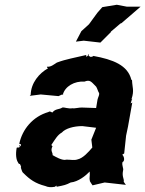

<svg xmlns="http://www.w3.org/2000/svg" viewBox="-20 -773 611 807"><path d="M494 -123 502 -128 510 -203 518 -241 536 -342 529 -338 535 -357C542 -358 533 -355 533 -357C545 -394 536 -405 535 -435C534 -441 525 -435 532 -438C517 -499 455 -523 372 -538C370 -537 372 -535 373 -529C375 -534 373 -539 361 -533C358 -540 349 -532 354 -545C344 -542 353 -534 349 -538C335 -530 345 -543 343 -542C294 -530 259 -525 219 -510C206 -502 193 -490 177 -493C183 -490 172 -491 182 -486C146 -466 109 -425 109 -372C111 -382 105 -366 104 -370L151 -376L226 -369L239 -375C248 -374 253 -382 244 -375C253 -410 293 -433 335 -430C358 -439 363 -430 380 -413C387 -408 388 -399 394 -386C402 -379 391 -362 390 -355L384 -319L325 -321C315 -322 293 -316 285 -318C266 -315 250 -323 242 -321C229 -312 213 -317 200 -300C188 -306 189 -305 183 -302C118 -283 74 -230 61 -169C67 -164 70 -172 67 -157C64 -165 56 -163 64 -156C56 -149 52 -156 50 -151C45 -124 48 -101 56 -90C57 -83 68 -82 64 -84C64 -80 72 -72 67 -67C70 -68 70 -51 79 -45C105 -19 128 -2 171 9C181 14 195 15 211 12L219 5C213 9 218 3 218 12C250 6 258 4 277 -6C309 -9 341 -35 357 -52C359 -28 354 -28 358 -11C362 -5 365 1 369 6L420 -6L509 4L500 -9C503 -21 492 -29 497 -55C501 -66 491 -76 495 -92C503 -94 505 -111 494 -123ZM201 -159H199C200 -162 194 -162 196 -164C212 -188 222 -206 240 -216C255 -233 290 -243 326 -243L384 -236L364 -186L368 -153C352 -134 329 -108 306 -103C291 -98 279 -102 260 -102C258 -102 256 -102 254 -101C238 -100 215 -113 201 -121C203 -132 190 -138 201 -159ZM410 -743 389 -719C378 -703 365 -687 354 -671L322 -642L299 -598L332 -602L402 -594L446 -638V-640L486 -674L491 -676L571 -745H513L471 -753Z"/></svg>

Font: Asimov Print
Style: DIt
Weight: 250
Width: 0
Designer: Google
Version: Version 2.000980: 2014